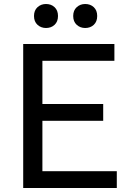

<svg xmlns="http://www.w3.org/2000/svg" viewBox="-20 -940 656 960"><path d="M96 0V-720H192V0ZM152 0V-84H564V0ZM152 -336V-420H496V-336ZM152 -636V-720H552V-636ZM406 -800Q381 -800 363.5 -816Q346 -832 346 -860Q346 -888 363.5 -904Q381 -920 406 -920Q432 -920 449 -904Q466 -888 466 -860Q466 -832 449 -816Q432 -800 406 -800ZM210 -800Q185 -800 167.5 -816Q150 -832 150 -860Q150 -888 167.5 -904Q185 -920 210 -920Q236 -920 253 -904Q270 -888 270 -860Q270 -832 253 -816Q236 -800 210 -800Z"/></svg>

Font: Kufam
Style: Regular
Weight: 400
Designer: Wael Morcos, Artur Schmal
Foundry: Original Type
Version: Version 1.301; ttfautohint (v1.8.3)